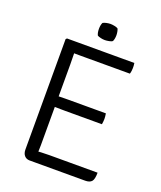

<svg xmlns="http://www.w3.org/2000/svg" viewBox="-152 -933 865 1029"><g transform="rotate(20 281.0 -418.0)"><path d="M100 -677 106 -683H169V-624Q169 -603 169.5 -591.8Q170 -580.5 170 -560V-97Q170 -87.5 169.5 -79Q169 -70.5 169 -60V0H141Q122.5 0 111.2 -12.8Q100 -25.5 100 -48ZM439 -377Q440.5 -369 441.2 -360.5Q442 -352 442 -346Q442 -340 441.2 -331.8Q440.5 -323.5 439 -315H229Q218 -315 204 -315.2Q190 -315.5 174.8 -315.8Q159.5 -316 145 -316V-376Q159.5 -376 174.8 -376.2Q190 -376.5 204 -376.8Q218 -377 229 -377ZM490 -683Q491.5 -675 491.8 -667.5Q492 -660 492 -654Q492 -648 491 -638.8Q490 -629.5 487 -621H229Q218 -621 204 -621Q190 -621 174.8 -621.2Q159.5 -621.5 145 -622V-683ZM506 -63Q506 -25.5 494.8 -12.8Q483.5 0 458 0H145V-59Q164 -60.5 183.5 -61.8Q203 -63 230 -63ZM249 -790Q249 -812 256 -826Q263 -830.5 275.5 -833.2Q288 -836 299 -836Q309 -836 322.5 -833.2Q336 -830.5 342 -826Q345 -820 347 -809.5Q349 -799 349 -790Q349 -768 342 -754Q337 -749.5 323 -746.8Q309 -744 299 -744Q288 -744 275.5 -746.8Q263 -749.5 256 -754Q249 -768 249 -790Z"/></g></svg>

Font: Signika Negative Light Light
Style: Regular
Weight: 300
Version: Version 2.001